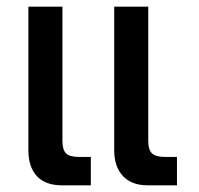

<svg xmlns="http://www.w3.org/2000/svg" viewBox="-20 -555 595 575"><path d="M65 -105V-535H167V-133Q167 -106 178 -95.5Q189 -85 216 -85H252V0H165Q116 0 90.5 -27.5Q65 -55 65 -105ZM322 -105V-535H424V-133Q424 -106 435.5 -95.5Q447 -85 474 -85H510V0H422Q374 0 348 -28Q322 -56 322 -105Z"/></svg>

Font: Prompt
Style: Regular
Weight: 400
Designer: Katatrad Team
Foundry: CadsonDemak
Version: Version 1.001